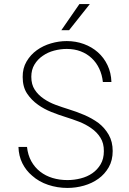

<svg xmlns="http://www.w3.org/2000/svg" viewBox="-20 -925 640 955"><path d="M496.6 -172.9Q496.6 -135.3 480.7 -108.2Q464.8 -81.1 439.5 -63.5Q414.1 -45.9 381.3 -37.6Q348.6 -29.3 315.4 -29.3Q275.9 -29.3 241.2 -39.8Q206.5 -50.3 179.7 -71.3Q152.8 -92.3 135.7 -123Q118.7 -153.8 114.3 -194.3H71.8Q73.2 -148.9 91.3 -112.8Q109.4 -76.7 139.6 -51.3Q173.3 -21 219.5 -5.6Q265.6 9.8 315.4 9.8Q357.4 9.8 397.7 -1.7Q438 -13.2 469.7 -36.1Q501 -58.6 520.8 -93Q540.5 -127.4 540.5 -173.8Q540.5 -220.2 520.8 -254.6Q501 -289.1 470.2 -313Q437.5 -336.9 398.4 -353.5Q359.4 -370.1 320.8 -381.8Q290.5 -391.1 257.3 -403.3Q224.1 -415.5 197.3 -434.1Q169.9 -452.6 152.8 -478.8Q135.7 -504.9 135.7 -543Q135.7 -578.1 151.6 -604.2Q167.5 -630.4 192.9 -647.5Q217.8 -665 249.3 -673.3Q280.8 -681.6 312 -681.6Q350.1 -681.6 381.3 -669.7Q412.6 -657.7 436 -635.7Q459 -614.3 473.4 -584Q487.8 -553.7 491.7 -517.1H534.2Q532.7 -563.5 514.6 -601.1Q496.6 -638.7 466.8 -665Q437 -691.4 397 -706.1Q356.9 -720.7 312 -720.7Q272.5 -720.7 233.4 -709.2Q194.3 -697.8 163.1 -675.3Q131.8 -652.8 112.1 -619.1Q92.3 -585.4 92.8 -542Q92.8 -492.7 114.5 -460Q136.2 -427.2 169.4 -403.8Q198.7 -382.8 235.8 -367.9Q272.9 -353 308.1 -342.3Q339.8 -332.5 373.3 -319.6Q406.7 -306.6 434.1 -287.1Q461.9 -268.1 479.5 -240.2Q497.1 -212.4 496.6 -172.9ZM375 -904.8 285.2 -774.9H323.7L426.8 -904.8Z"/></svg>

Font: Roboto Mono ExtraLight
Style: Regular
Weight: 250
Monospace: yes
Designer: Google
Version: Version 3.000